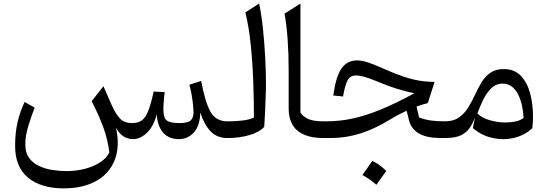

<svg xmlns="http://www.w3.org/2000/svg" viewBox="-20 -772 3064 1074"><path d="M628.9 -58.1Q651.9 48.3 621.1 124.5Q590.3 200.7 516.6 241.2Q442.9 281.7 335.9 281.7Q209.5 281.7 137 221.7Q64.5 161.6 64.5 44.9Q64.5 -29.8 78.1 -88.4Q91.8 -147 117.7 -201.7L173.8 -169.9Q155.8 -123 138.7 -68.6Q121.6 -14.2 121.6 37.1Q121.6 82 142.6 111.1Q163.6 140.1 197.8 156.2Q231.9 172.4 272.5 178.7Q313 185.1 352.1 185.1Q403.8 185.1 452.1 173.1Q500.5 161.1 537.6 137.7Q574.7 114.3 591.8 81.1Q583 9.3 558.8 -57.4Q534.7 -124 492.7 -206.1L558.6 -289.6L604 -186Q625 -138.2 649.4 -110.8Q673.8 -83.5 719.2 -83.5Q752 -83.5 772.9 -98.4Q793.9 -113.3 809.1 -151.4Q824.2 -189.5 839.4 -259.8L901.4 -256.8Q898.4 -239.7 896.2 -209Q894 -178.2 894 -158.7Q894 -113.3 912.4 -98.4Q930.7 -83.5 983.9 -83.5Q1031.7 -83.5 1047.1 -98.9Q1062.5 -114.3 1062.5 -144Q1062.5 -165 1057.1 -208.5Q1051.8 -252 1039.6 -298.3L1105.5 -319.3Q1126.5 -203.1 1156.7 -148.2Q1187 -93.3 1251.5 -93.3H1256.8V0H1251Q1193.8 0 1158 -37.4Q1122.1 -74.7 1100.6 -142.6Q1098.1 -66.9 1063.7 -30.3Q1029.3 6.3 981.9 6.3Q924.3 6.3 892.6 -30Q860.8 -66.4 856.4 -133.3Q841.3 -68.4 803.7 -31Q766.1 6.3 723.6 6.3Q697.3 6.3 672.4 -8.1Q647.5 -22.5 628.9 -58.1Z M1429.7 -752.4Q1442.9 -688 1451.2 -608.4Q1459.5 -528.8 1463.6 -448.5Q1467.8 -368.2 1467.8 -300.3Q1467.8 -288.1 1467 -260.3Q1466.3 -232.4 1464.8 -197Q1463.4 -161.6 1461.7 -125.7Q1460 -89.8 1458 -62Q1427.7 -30.8 1372.1 -15.4Q1316.4 0 1256.8 0Q1240.7 0 1240.7 -32.7V-60.5Q1240.7 -93.3 1256.8 -93.3Q1296.4 -93.3 1335.2 -97.7Q1374 -102.1 1400.4 -114.3Q1400.4 -213.4 1396.5 -319.1Q1392.6 -424.8 1382.3 -523.9Q1372.1 -623 1352.5 -702.6Z M1660.6 -752V-142.6Q1675.3 -120.1 1704.1 -106.7Q1732.9 -93.3 1788.6 -93.3H1789.1V0H1788.6Q1693.4 0 1644 -41Q1594.7 -82 1594.7 -166.5V-378.4Q1594.7 -564.9 1571.8 -695.8Z M2298.3 -250.5Q2260.7 -258.3 2228.8 -267.1Q2196.8 -275.9 2162.6 -288.1Q2128.4 -300.3 2084 -318.8Q2038.1 -337.4 2012.5 -343.8Q1986.8 -350.1 1971.7 -350.1Q1940.4 -350.1 1925.8 -325.7Q1911.1 -301.3 1898.9 -232.4L1844.2 -237.8Q1858.4 -341.8 1889.6 -387.9Q1920.9 -434.1 1977.1 -434.1Q2002.4 -434.1 2036.1 -423.6Q2069.8 -413.1 2126 -387.7Q2187 -360.4 2234.9 -344.2Q2282.7 -328.1 2325 -321Q2367.2 -314 2411.1 -314L2373 -195.3Q2342.8 -188 2310.1 -175.8L2324.2 -115.2Q2356 -103 2389.2 -98.1Q2422.4 -93.3 2470.2 -93.3H2470.7V0H2444.3Q2291.5 0 2267.6 -100.6L2254.4 -152.8Q2231.9 -142.1 2208.5 -129.9Q2185.1 -117.7 2162.1 -103.5Q2076.7 -50.8 1995.6 -25.4Q1914.6 0 1833.5 0H1789.1Q1772.9 0 1772.9 -32.7V-60.5Q1772.9 -93.3 1789.1 -93.3H1807.1Q1878.9 -93.3 1952.1 -108.9Q2025.4 -124.5 2109.6 -159.2Q2193.8 -193.8 2298.3 -250.5ZM2062 128.4Q2097.2 141.6 2140.6 184.1Q2127 203.6 2113.3 222.7Q2099.6 241.7 2085 261.7Q2051.3 231 2007.3 207Q2021.5 187 2034.9 168Q2048.3 148.9 2062 128.4Z M2798.3 -385.7Q2856.9 -385.7 2892.8 -348.6Q2928.7 -311.5 2945.1 -251.2Q2961.4 -190.9 2961.4 -121.1Q2961.4 -104 2960.7 -88.4Q2960 -72.8 2957.5 -54.7Q2923.8 -23.4 2881.6 -8.5Q2839.4 6.3 2794.9 6.3Q2749 6.3 2704.8 -9Q2660.6 -24.4 2625 -55.7L2637.2 -115.2Q2625 -82.5 2607.4 -56.4Q2589.8 -30.3 2558.1 -15.1Q2526.4 0 2470.7 0Q2454.6 0 2454.6 -32.7V-60.5Q2454.6 -93.3 2470.7 -93.3Q2516.1 -93.3 2546.6 -114.5Q2577.1 -135.7 2598.4 -169.7Q2619.6 -203.6 2636.7 -241.2Q2654.3 -279.8 2674.3 -312.5Q2694.3 -345.2 2723.9 -365.5Q2753.4 -385.7 2798.3 -385.7ZM2791 -304.2Q2753.9 -304.2 2727.3 -277.6Q2700.7 -251 2682.1 -212.4Q2663.6 -173.8 2650.4 -137.7Q2672.9 -113.8 2717.3 -100.3Q2761.7 -86.9 2808.1 -86.9Q2835.9 -86.9 2862.5 -92.3Q2889.2 -97.7 2908.7 -111.8Q2907.7 -142.1 2901.1 -175.3Q2894.5 -208.5 2881.1 -238Q2867.7 -267.6 2845.5 -285.9Q2823.2 -304.2 2791 -304.2Z"/></svg>

Font: Pinar DS2-Regular
Style: Regular
Weight: 400
Designer: Amin Abedi
Version: Version 2.000